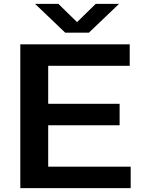

<svg xmlns="http://www.w3.org/2000/svg" viewBox="-20 -968 740 988"><path d="M84.5 0V-740H647.5V-629.5H228V-110.5H652.5V0ZM156 -323.5V-434H595.5V-323.5ZM315.5 -800 160.5 -948H280.5L391 -840H362L472.5 -948H592.5L437.5 -800Z"/></svg>

Font: Encode Sans SC Expanded SemiBold
Style: Regular
Weight: 600
Width: 7
Designer: Multiple Designers
Foundry: Impallari Type
Version: Version 3.002